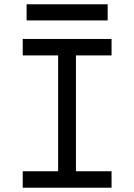

<svg xmlns="http://www.w3.org/2000/svg" viewBox="-20 -875 626 895"><path d="M85.9 0V-76.7H251V-616.7H85.9V-693.4H500V-616.7H334V-76.7H500V0ZM104 -779.8V-855H481.9V-779.8Z"/></svg>

Font: Cascadia Mono NF SemiLight
Style: Regular
Weight: 350
Monospace: yes
Designer: Aaron Bell
Foundry: Saja Typeworks
Version: Version 2404.023; ttfautohint (v1.8.4)